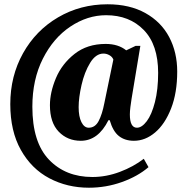

<svg xmlns="http://www.w3.org/2000/svg" viewBox="-20 -734 877 896"><path d="M28 -248Q28 -379 87.5 -485.5Q147 -592 251 -653Q355 -714 482 -714Q585 -714 658.5 -673Q732 -632 769.5 -561Q807 -490 807 -400Q807 -301 778.5 -228Q750 -155 704 -116Q658 -77 605 -77Q563 -77 535 -99Q507 -121 492 -173H486Q438 -77 357 -77Q295 -77 254 -119.5Q213 -162 213 -243Q213 -303 241 -369.5Q269 -436 328 -482.5Q387 -529 473 -529Q532 -529 569 -499L613 -520H635L594 -273Q591 -255 588.5 -234.5Q586 -214 586 -200Q586 -138 619 -138Q642 -138 665 -168.5Q688 -199 703 -257.5Q718 -316 718 -394Q718 -525 651 -594Q584 -663 475 -663Q388 -663 308.5 -610Q229 -557 180 -460Q131 -363 131 -236Q131 -70 208.5 11Q286 92 411 92Q476 92 539.5 68Q603 44 651 7L673 46Q623 89 549 115.5Q475 142 395 142Q294 142 210.5 98Q127 54 77.5 -34Q28 -122 28 -248ZM467 -253 509 -456Q504 -469 490.5 -476.5Q477 -484 463 -484Q427 -484 400.5 -440.5Q374 -397 360.5 -337.5Q347 -278 347 -234Q347 -190 360 -164Q373 -138 394 -138Q424 -138 440.5 -169.5Q457 -201 467 -253Z"/></svg>

Font: Noto Serif NarrowBlack
Style: Italic
Weight: 900
Width: 4
Italic angle: -12°
Designer: Monotype Design Team
Foundry: Monotype Imaging Inc.
Version: Version 1.001